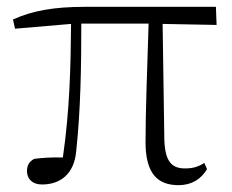

<svg xmlns="http://www.w3.org/2000/svg" viewBox="-20 -528 679 562"><path d="M503 14C541 14 569 -4 586 -33L578 -51C562 -41 547 -35 522 -35C484 -35 463 -53 461 -120L456 -458L614 -455L612 -508H229C138 -508 76 -497 18 -471L24 -444L188 -458C187 -333 184 -205 164 -67C131 -68 104 -66 80 -63C66 -55 59 -45 59 -27C59 -5 74 12 103 12C157 12 197 -19 203 -85C216 -205 218 -332 218 -459H415C411 -329 406 -204 406 -112C406 -20 441 14 503 14Z"/></svg>

Font: Noto Serif CJK SC ExtraLight
Style: Regular
Weight: 200
Designer: Ryoko NISHIZUKA 西塚涼子 (kana & ideographs); Frank Grießhammer (Latin, Greek & Cyrillic); Wenlong ZHANG 张文龙 (bopomofo); San
Foundry: Adobe
Version: Version 2.001;hotconv 1.1.0;makeotfexe 2.6.0